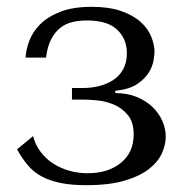

<svg xmlns="http://www.w3.org/2000/svg" viewBox="-20 -531 556 563"><path d="M235 -471Q295 -471 323.5 -444Q352 -417 352 -375Q352 -348 341.5 -328.5Q331 -309 313 -297Q295 -285 272 -279Q249 -273 225 -273H191V-239H227Q242 -239 266.5 -236.5Q291 -234 314.5 -224Q338 -214 355 -193.5Q372 -173 372 -137Q372 -84 334.5 -53.5Q297 -23 237 -23Q210 -23 184.5 -30Q159 -37 137.5 -50.5Q116 -64 100 -84.5Q84 -105 77 -132L30 -93Q45 -66 62 -46Q79 -26 102.5 -13.5Q126 -1 157.5 5.5Q189 12 233 12Q301 12 346 -1.5Q391 -15 417.5 -36Q444 -57 455 -82Q466 -107 466 -130Q466 -154 456 -176.5Q446 -199 427.5 -217Q409 -235 381.5 -246.5Q354 -258 318 -258V-265Q360 -269 383 -285Q406 -301 417 -319.5Q428 -338 430.5 -355.5Q433 -373 433 -379Q433 -400 423.5 -423.5Q414 -447 392.5 -466.5Q371 -486 335.5 -498.5Q300 -511 249 -511Q194 -511 157 -496.5Q120 -482 98 -460Q76 -438 66 -411.5Q56 -385 55 -362H115Q119 -395 130 -416Q141 -437 157 -449.5Q173 -462 193 -466.5Q213 -471 235 -471Z"/></svg>

Font: Tenor Sans
Style: Regular
Weight: 400
Designer: Denis Masharov
Foundry: Denis Masharov
Version: Version 1.1